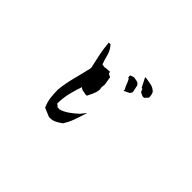

<svg xmlns="http://www.w3.org/2000/svg" viewBox="-91 -982 1182 1182"><g transform="rotate(45 500.0 -391.0)"><path d="M306.2 -252V-252.4Q312 -312.5 327.6 -371.8Q343.3 -431.2 356.9 -491.2Q347.2 -536.6 339.8 -569.6Q332.5 -602.5 329.1 -626Q325.7 -649.4 323.2 -679.2H338.4L339.8 -677.2Q363.3 -650.9 372.1 -616.7Q379.9 -585.4 390.6 -556.6L414.6 -552.2V-554.7L456.5 -557.6V-551.8Q456.5 -545.4 461.9 -542.5Q470.2 -538.1 479.5 -534.2L488.8 -478.5L485.8 -453.1L488.8 -434.6Q486.8 -418 483.6 -408Q480.5 -397.9 475.1 -386.2Q469.7 -374.5 458.5 -352.1H447.8Q434.6 -355 427 -356Q419.4 -356.9 415 -358.4Q407.2 -361.8 400.4 -368.7Q385.3 -326.2 374.8 -282.5Q364.3 -238.8 363.8 -189.9L382.8 -174.3H402.3Q429.7 -183.1 456.3 -201.9Q482.9 -220.7 505.9 -242.2L536.1 -278.8L527.3 -252.4Q517.6 -220.7 506.3 -190.4Q495.1 -159.7 475.6 -128.9Q454.1 -112.8 435.8 -103.8Q417.5 -94.7 395.5 -94.7Q391.1 -94.7 385.3 -95.2L329.1 -119.1Q314.9 -150.9 310.5 -183.6Q306.2 -216.3 306.2 -252ZM559.1 -612.8V-629.9L585.4 -638.2Q600.6 -635.3 611.8 -633.3Q625.5 -630.9 633.8 -615.7V-615.2L643.6 -567.4L634.8 -551.8L597.2 -533.2V-542V-544.4Q587.4 -560.1 581.5 -577.4Q575.7 -594.7 566.4 -609.4ZM667 -624.5H663.6L631.8 -687H640.6H645Q665 -683.1 686.3 -679.4Q707.5 -675.8 725.6 -659.2Q733.4 -651.4 735.6 -638.9Q737.8 -626.5 737.8 -616.2V-614.3L717.3 -592.3H714.8H704.1L679.7 -603.5L670.4 -624.5Z"/></g></svg>

Font: Bakudai
Style: Medium
Weight: 500
Version: Version 1.48